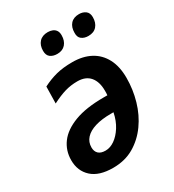

<svg xmlns="http://www.w3.org/2000/svg" viewBox="-182 -849 874 963"><g transform="rotate(-30 255.5 -367.0)"><path d="M189 10Q108 10 66.5 -28Q25 -66 25 -128Q25 -184 57 -227Q89 -270 155 -295Q221 -320 323 -320H345Q346 -327 346 -333.5Q346 -340 346 -347Q346 -398 321.5 -427Q297 -456 249 -456Q211 -456 177 -446Q143 -436 100 -414L102 -511Q141 -531 181 -541.5Q221 -552 275 -552Q336 -552 380 -528.5Q424 -505 448 -459.5Q472 -414 472 -348Q472 -281 453.5 -217Q435 -153 398.5 -102Q362 -51 310 -20.5Q258 10 189 10ZM199 -84Q226 -84 252 -102Q278 -120 299 -153Q320 -186 329 -231H314Q261 -231 223 -219.5Q185 -208 165 -186Q145 -164 145 -133Q145 -110 158.5 -97Q172 -84 199 -84ZM412 -625Q389 -625 373.5 -636.5Q358 -648 359 -674Q359 -706 376 -725Q393 -744 425 -744Q447 -744 462.5 -732.5Q478 -721 478 -696Q478 -664 461 -644.5Q444 -625 412 -625ZM232 -625Q208 -625 192.5 -636.5Q177 -648 177 -674Q177 -706 194.5 -725Q212 -744 244 -744Q259 -744 271 -739Q283 -734 290 -723.5Q297 -713 297 -696Q297 -664 280 -644.5Q263 -625 232 -625Z"/></g></svg>

Font: Noto Sans Display SemiBold
Style: Italic
Weight: 600
Italic angle: -12°
Designer: Monotype Design Team
Foundry: Monotype Imaging Inc.
Version: Version 2.003